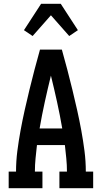

<svg xmlns="http://www.w3.org/2000/svg" viewBox="-20 -998 540 1018"><path d="M26 0V-88H65Q65 -143 72 -197.5Q79 -252 89 -306.5Q99 -361 111 -414.5Q123 -468 136 -521.5Q149 -575 163 -628.5Q177 -682 192 -735H308Q323 -682 337 -628.5Q351 -575 364 -521.5Q377 -468 389 -414.5Q401 -361 411 -306.5Q421 -252 428 -197.5Q435 -143 435 -88H474V0H295V-88H335Q335 -123 331.5 -158.5Q328 -194 324 -229H176Q172 -194 168.5 -158.5Q165 -123 165 -88H205V0ZM190 -317H310Q298 -387 282.5 -457.5Q267 -528 250 -597Q233 -528 217.5 -457.5Q202 -387 190 -317ZM153 -807 107 -838 198 -978H302L393 -838L347 -807L250 -917Z"/></svg>

Font: Iosevka Curly Slab Semibold
Style: Regular
Weight: 600
Monospace: yes
Designer: Belleve Invis
Foundry: Belleve Invis
Version: Version 22.1.2; ttfautohint (v1.8.4)